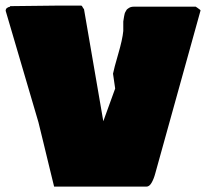

<svg xmlns="http://www.w3.org/2000/svg" viewBox="-35 -696 745 694"><path d="M373.5 -429.7Q377 -448.2 392.3 -500.7Q407.7 -553.2 410.6 -584V-618.2Q410.6 -619.1 411.9 -626.5Q413.1 -633.8 413.3 -635.3Q413.6 -636.7 414.8 -642.8Q416 -648.9 417.2 -650.9Q418.5 -652.8 420.7 -657.2Q422.9 -661.6 425.3 -663.3Q427.7 -665 431.4 -667.5Q435.1 -669.9 439.7 -670.9Q444.3 -671.9 449.7 -671.9H672.4Q673.3 -671.4 678.2 -668Q683.1 -664.6 686.3 -662.1Q689.5 -659.7 689.9 -658.2L526.4 -69.8Q521 -49.3 512.9 -35.4Q504.9 -21.5 494.6 -21.5H160.6Q152.8 -52.7 142.6 -95.2Q132.3 -137.7 122.1 -179.9Q111.8 -222.2 104 -253.9L-14.6 -657.2Q-14.6 -668.5 1.5 -671.9V-673.8Q30.8 -673.8 90.1 -674.8Q149.4 -675.8 176.3 -675.8H256.3Q259.8 -675.8 261 -674.6Q262.2 -673.3 263.9 -669.7Q265.6 -666 268.6 -663.1L338.4 -257.8L381.3 -376Z"/></svg>

Font: Bowlby One SC
Style: Regular
Weight: 400
Width: 1
Version: Version 1.2